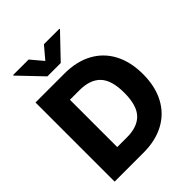

<svg xmlns="http://www.w3.org/2000/svg" viewBox="-254 -1072 1213 1213"><g transform="rotate(-45 353.0 -465.0)"><path d="M53.7 0V-707H312.5Q419.9 -707 498.5 -664.6Q577.1 -622.1 619.1 -542.5Q661.1 -462.9 661.1 -353.5Q661.1 -244.1 619.1 -164.6Q577.1 -85 498.5 -42.5Q419.9 0 312.5 0ZM306.6 -142.6Q400.4 -142.6 447.3 -192.1Q494.1 -241.7 494.1 -353.5Q494.1 -465.8 447 -515.6Q399.9 -565.4 304.7 -565.4H219.7V-142.6ZM283.2 -848.6 351.6 -929.7H490.2V-924.8L342.8 -770.5H223.6L76.2 -924.8V-929.7H214.8Z"/></g></svg>

Font: Pretendard GOV ExtraBold
Style: Regular
Weight: 800
Designer: Base glyphs from Inter by Rasmus Andersson; Hangeul glyphs from Noto Sans CJK(Source Han Sans) by Jang Soo-young and Kan
Foundry: Kil Hyung-jin
Version: Version 1.309